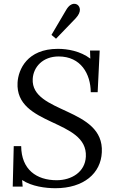

<svg xmlns="http://www.w3.org/2000/svg" viewBox="-20 -973 606 1009"><path d="M250.5 -789.6 274.4 -769.5 377.4 -876.5C412.1 -913.6 398.4 -937.5 390.1 -945.3C384.3 -951.7 355.5 -967.3 328.1 -921.4ZM52.2 -205.1 46.9 7.8H99.1L96.2 -26.9C146.5 6.8 219.7 16.1 271 16.1C419.9 16.1 510.3 -62 515.1 -172.9C527.8 -410.2 142.1 -375 151.9 -558.1C155.3 -621.1 205.1 -676.3 288.1 -676.3C405.3 -676.3 456.1 -584.5 457 -488.3H493.2L503.9 -707.5H453.1L454.6 -665C402.3 -704.6 335.4 -716.3 284.2 -716.3C122.1 -716.3 76.2 -606.9 72.3 -539.1C59.1 -308.1 440.9 -349.1 431.2 -149.9C427.2 -68.8 356 -25.9 277.8 -25.9C171.9 -25.9 92.3 -82 91.3 -205.1Z"/></svg>

Font: Lora Italic
Style: Regular
Weight: 400
Italic angle: -3°
Designer: Olga Karpushina, Alexei Vanyashin
Foundry: Cyreal
Version: Version 1.011;PS 001.011;hotconv 1.0.70;makeotf.lib2.5.58329